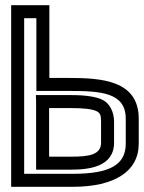

<svg xmlns="http://www.w3.org/2000/svg" viewBox="-20 -694 554 739"><path d="M242 -394H170V-649V-674H145H48H23V-649V0V25H48H260C419 25 514 -33 514 -141V-237C514 -386 369 -394 242 -394ZM242 -344C367 -344 464 -339 464 -237V-141C464 -61 405 -25 260 -25H73V-624H120V-369V-344H145H242ZM253 -91H169V-278H255C305 -278 335 -274 352 -266C365 -259 369 -252 369 -226V-145C369 -97 320 -91 253 -91ZM253 -41C323 -41 419 -52 419 -145V-226C419 -263 402 -297 374 -310C350 -322 308 -328 255 -328H144H118L119 -303V-66V-41H144H253Z"/></svg>

Font: Gamestation DisplayOutline
Style: Regular
Weight: 400
Designer: Jonas Hecksher
Foundry: Jonas Hecksher, Playtypeª, e-types AS
Version: Version 1.003